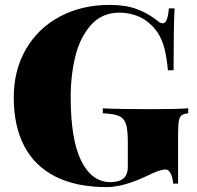

<svg xmlns="http://www.w3.org/2000/svg" viewBox="-20 -742 796 776"><path d="M617.7 -657.2Q627.4 -647.9 637.7 -647.9Q647.9 -647.9 653.8 -662.4Q659.7 -676.8 662.6 -708H685.5Q681.6 -637.2 681.6 -458H658.7Q653.8 -510.3 644.5 -546.4Q635.3 -582.5 616.7 -610.8Q598.1 -639.2 566.4 -661.1Q545.9 -675.3 518.1 -683.1Q490.2 -690.9 463.4 -690.9Q391.6 -690.9 347.2 -640.4Q302.7 -589.8 284.2 -512.9Q265.6 -436 265.6 -352.1Q265.6 -177.7 308.3 -91.8Q351.1 -5.9 426.3 -5.9Q457.5 -5.9 475.6 -18.1Q496.6 -32.7 496.6 -67.9V-168Q496.6 -218.3 488.8 -241.5Q481 -264.6 460.4 -273.4Q439.9 -282.2 395.5 -284.2V-304.2Q458.5 -300.8 586.4 -300.8Q692.9 -300.8 740.7 -304.2V-284.2Q722.2 -282.2 714.1 -276.1Q706.1 -270 702.9 -252.9Q699.7 -235.8 699.7 -198.2V0H679.7Q678.7 -21 670.7 -39.1Q662.6 -57.1 648.4 -57.1Q627.4 -57.1 580.6 -34.2Q481 14.2 411.6 14.2Q287.6 14.2 203.6 -28.6Q119.6 -71.3 77.6 -152.3Q35.6 -233.4 35.6 -348.1Q35.6 -458.5 85 -543.5Q134.3 -628.4 222.4 -675.3Q310.5 -722.2 423.3 -722.2Q487.8 -722.2 533.4 -705.1Q579.1 -688 617.7 -657.2Z"/></svg>

Font: TypoPRO Playfair Display SC
Style: Regular
Weight: 900
Designer: Claus Eggers Sørensen
Foundry: Claus Eggers Sørensen
Version: Version 1.004;PS 001.004;hotconv 1.0.70;makeotf.lib2.5.58329